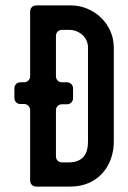

<svg xmlns="http://www.w3.org/2000/svg" viewBox="-20 -687 471 707"><path d="M55 -304H69C81 -304 91 -294 91 -282V-22C91 -10 100 0 113 0H239C344 0 399 -80 399 -165V-512C399 -601 323 -667 242 -667H113C100 -667 91 -657 91 -645V-406C91 -394 81 -384 69 -384H55C42 -384 33 -374 33 -362V-326C33 -314 42 -304 55 -304ZM249 -325V-362C249 -374 239 -384 227 -384H208C195 -384 186 -394 186 -406V-555C186 -567 195 -577 208 -577H235C270 -577 304 -551 304 -512V-165C304 -121 286 -89 232 -89H208C195 -89 186 -99 186 -111V-281C186 -293 195 -303 208 -303H227C239 -303 249 -313 249 -325Z"/></svg>

Font: DIN Rundschrift
Style: Eng
Weight: 400
Width: 3
Version: Version 1.027